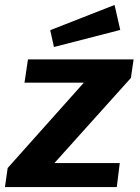

<svg xmlns="http://www.w3.org/2000/svg" viewBox="-23 -756 564 776"><path d="M440 -736 180 -634 195 -566 463 -635ZM-3 0H449L461 -97H197L506 -441L517 -516H90L76 -422H316L8 -77Z"/></svg>

Font: United Sans
Style: Bold Italic
Weight: 700
Italic angle: -8°
Designer: Pablo Impallari, Rodrigo Fuenzalida (Modified by Dan O. Williams)
Version: Version 1.000;PS 001.000;hotconv 1.0.88;makeotf.lib2.5.64775